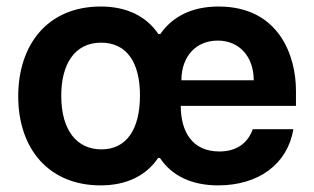

<svg xmlns="http://www.w3.org/2000/svg" viewBox="-20 -557 958 586"><path d="M287.1 8.8C367.7 8.8 426.8 -22 462.4 -74.7H468.3C503.4 -21.5 564 8.8 645.5 8.8C769.5 8.8 857.4 -56.2 875.5 -162.6H751.5C735.4 -118.2 700.2 -94.7 649.4 -94.7C567.4 -94.7 531.7 -154.3 531.7 -233.9H883.3V-280.8C883.3 -385.3 832.5 -537.1 647 -537.1C564.9 -537.1 505.9 -505.9 469.2 -453.1H463.4C425.8 -508.8 364.7 -537.1 287.6 -537.1C122.1 -537.1 35.6 -417 35.6 -263.2C35.6 -102.5 129.4 8.8 287.1 8.8ZM167 -263.7C166.5 -359.9 207 -426.8 288.6 -426.8C366.2 -426.8 407.7 -367.2 407.2 -263.7C406.7 -161.6 365.7 -101.1 289.6 -101.1C214.8 -101.1 167 -159.2 167 -263.7ZM533.7 -312C533.7 -385.3 578.6 -433.1 644.5 -433.1C710.9 -433.1 754.4 -383.8 754.4 -312Z"/></svg>

Font: Wand UI Pro Bold
Style: Regular
Weight: 700
Designer: Andreas Faust
Version: Version 1.003;FEAKit 1.0